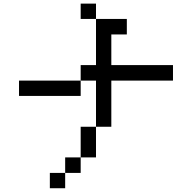

<svg xmlns="http://www.w3.org/2000/svg" viewBox="-20 -879 1040 1040"><path d="M83 -359.4V-442.4H417V-526.4H500V-776.4H667V-692.4H583V-526.4H917V-442.4H583V-192.4H500V-442.4H417V-359.4ZM500 -776.4H417V-859.4H500ZM500 -192.4V-26.4H417V-192.4ZM417 -26.4V57.6H333V-26.4ZM333 57.6V140.6H250V57.6Z"/></svg>

Font: KH Dot kagurazaka 12
Style: Regular
Weight: 400
Designer: Original version for X68000 by Keitarou Hiraki (http://hp.vector.co.jp/authors/VA000874/) / TrueType conversion by Homem
Version: Version 1.00.20150527